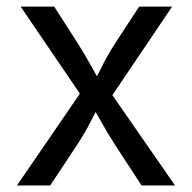

<svg xmlns="http://www.w3.org/2000/svg" viewBox="-20 -566 586 586"><path d="M31.7 0 247.1 -314 246.6 -246.6 43 -545.9H145.5L213.4 -439.9Q239.7 -398.9 259 -363.3Q278.3 -327.6 298.8 -294.4H252.9Q273.9 -327.6 291.3 -363.3Q308.6 -398.9 335.4 -439.9L404.8 -545.9H505.4L300.8 -242.7V-307.6L514.2 0H412.1L332 -122.6Q306.2 -162.6 287.4 -197Q268.6 -231.4 248.5 -263.2H294.9Q274.9 -231.4 257.8 -197Q240.7 -162.6 214.4 -122.6L133.3 0Z"/></svg>

Font: Adwaita Sans
Style: Regular
Weight: 400
Designer: Rasmus Andersson
Foundry: rsms
Version: Version 4.001;git-9221beed3